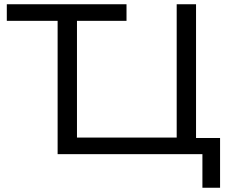

<svg xmlns="http://www.w3.org/2000/svg" viewBox="-20 -725 1084 903"><path d="M932 158V0H251V-627H12V-705H575V-627H342V-78H811V-705H902V-76H1015V158Z"/></svg>

Font: Nunito Sans 10pt SemiExpanded
Style: Regular
Weight: 400
Width: 6
Designer: Vernon Adams
Foundry: Vernon Adams
Version: Version 3.101;gftools[0.9.27]